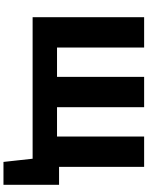

<svg xmlns="http://www.w3.org/2000/svg" viewBox="111 -810 870 1133"><g transform="rotate(90 546.5 -243.0)"><path d="M925 0V-156H1070L986 0ZM935 172 899 -156H1070V172ZM81 0V-658H260V0ZM433 0V-658H612V0ZM785 0V-658H964V0ZM144 0V-144H902V0Z"/></g></svg>

Font: Ysabeau Office Black
Style: Regular
Weight: 900
Designer: Christian Thalmann (Catharsis Fonts)
Version: Version 2.001;gftools[0.9.30]; featfreeze: tnum,lnum,ss02